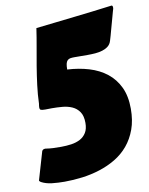

<svg xmlns="http://www.w3.org/2000/svg" viewBox="-87 -816 700 904"><g transform="rotate(-10 263.5 -364.0)"><path d="M69.3 -135.3Q70.3 -137.7 74 -140.6Q77.6 -143.6 83.5 -143.6H86.4Q105.5 -140.6 121.8 -139.9Q138.2 -139.2 160.6 -139.2Q185.5 -139.2 209.2 -142.6Q232.9 -146 251.5 -155.8Q270 -165.5 281.2 -183.6Q292.5 -201.7 292.5 -230.5Q292.5 -264.2 279.3 -283.4Q266.1 -302.7 245.1 -312Q224.1 -321.3 198.7 -323.5Q173.3 -325.7 148.4 -325.7Q138.7 -325.7 131.1 -325.4Q123.5 -325.2 117.2 -325.2Q102.1 -325.2 96.4 -327.6Q90.8 -330.1 90.8 -339.4Q90.8 -342.8 91.3 -347.2Q91.8 -351.6 92.8 -357.4Q94.2 -401.4 99.9 -445.6Q105.5 -489.7 112.8 -533.9Q120.1 -578.1 128.2 -622.1Q136.2 -666 142.6 -710Q235.4 -720.7 325.2 -730.7Q415 -740.7 508.8 -752.9Q515.1 -752.9 515.1 -742.7Q515.1 -737.3 513.7 -733.9Q513.2 -732.4 510.7 -723.9Q508.3 -715.3 504.9 -702.6Q501.5 -689.9 497.1 -674.3Q492.7 -658.7 488.5 -643.3Q484.4 -627.9 480.5 -614Q476.6 -600.1 473.6 -590.8Q468.8 -574.7 457 -565.4Q445.3 -556.2 429.4 -551.3Q413.6 -546.4 395 -544.9Q376.5 -543.5 357.4 -543.5Q341.8 -543.5 325.4 -543.7Q309.1 -543.9 294.4 -543.9Q283.2 -543.9 275.1 -542.5Q267.1 -541 261.7 -535.6Q256.3 -530.3 253.9 -520Q251.5 -509.8 251.5 -492.7Q307.1 -489.7 355 -475.3Q402.8 -460.9 438.5 -432.9Q474.1 -404.8 494.4 -362.1Q514.6 -319.3 514.6 -259.3Q514.6 -203.6 499 -160.9Q483.4 -118.2 456.8 -86.4Q430.2 -54.7 394.3 -33.2Q358.4 -11.7 317.6 1.2Q276.9 14.2 233.4 19.8Q189.9 25.4 148.4 25.4Q117.7 25.4 88.6 22.2Q59.6 19 37.6 7.3Q35.2 6.3 32.5 3.4Q29.8 0.5 29.8 -0.5Z"/></g></svg>

Font: Carter One
Style: Regular
Weight: 400
Designer: vernon adams
Foundry: vernon adams
Version: Version 1.000